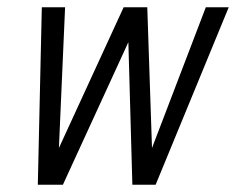

<svg xmlns="http://www.w3.org/2000/svg" viewBox="-20 -508 649 528"><path d="M84 0 95 -488H159L142 -101L320 -488H385L398 -101L546 -488H609L408 0H344L333 -392L153 0Z"/></svg>

Font: Red Hat Mono
Style: Italic
Weight: 400
Italic angle: -12°
Monospace: yes
Designer: Pentagram, MCKL
Foundry: MCKL
Version: Version 1.030